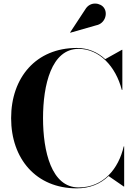

<svg xmlns="http://www.w3.org/2000/svg" viewBox="-20 -1023 741 1053"><path d="M507 -884C555 -893 572.5 -947 551 -979C533 -1007 475 -1019 447 -970.5L364.5 -845L365.5 -843.5ZM661 -220H658.5C630.5 -98 547.5 5 411 5C262 5 216 -193 216 -375C216 -557 262 -755 411 -755C524.5 -755 614.5 -659.5 648 -530H651V-750H649L557 -698.5C515.5 -737 463 -760 401 -760C178 -760 41 -598 41 -375C41 -152 178 10 401 10C473.5 10 532 -15 575.5 -57.5L659 0H661Z"/></svg>

Font: Bodoni* 96pt
Style: Bold
Weight: 700
Version: Version 2.3